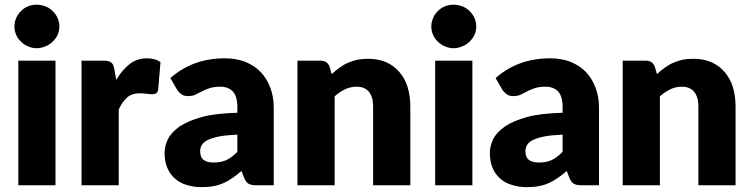

<svg xmlns="http://www.w3.org/2000/svg" viewBox="-20 -771 3128 799"><path d="M56.2 -518.6H210.9V0H56.2ZM219.7 -626Q212.9 -610.8 199.2 -597.7Q186 -584.5 168.9 -578.1Q150.4 -570.3 131.8 -570.3Q114.7 -570.3 96.7 -578.1Q80.6 -584.5 67.4 -597.7Q53.2 -610.8 47.4 -626Q40 -642.1 40 -660.6Q40 -678.7 47.4 -695.8Q53.2 -710.9 67.4 -725.1Q80.6 -738.3 96.7 -744.6Q114.3 -751.5 131.8 -751.5Q150.9 -751.5 168.9 -744.6Q186 -738.3 199.2 -725.1Q212.9 -711.4 219.7 -695.8Q227.1 -679.2 227.1 -660.6Q227.1 -642.1 219.7 -626Z M456.1 -481.9 463.9 -438.5Q488.3 -480.5 519.5 -504.4Q549.8 -528.3 591.3 -528.3Q627 -528.3 647.9 -512.2L638.2 -397.9Q636.2 -387.2 629.9 -382.8Q623.5 -378.9 614.3 -378.9Q607.9 -378.9 603.5 -379.4L590.3 -380.9Q587.9 -380.9 583.3 -381.3Q578.6 -381.8 576.2 -382.3Q571.3 -382.8 562.5 -382.8Q528.3 -382.8 508.8 -365.2Q487.8 -346.2 474.1 -314.9V0H319.3V-518.6H411.1Q423.3 -518.6 430.7 -516.6Q438.5 -514.2 443.4 -510.7Q448.2 -506.3 451.7 -499Q453.1 -494.6 456.1 -481.9Z M967.8 -139.2V-210.9Q919.9 -208.5 891.6 -203.1Q862.8 -197.3 843.8 -188Q827.1 -179.7 819.8 -167.5Q813 -156.2 813 -142.6Q813 -116.2 827.6 -105.5Q841.3 -94.7 870.1 -94.7Q899.9 -94.7 922.4 -105Q942.9 -114.3 967.8 -139.2ZM716.8 -397.9 689 -446.3Q738.3 -488.8 793.5 -508.3Q849.1 -528.3 916 -528.3Q962.9 -528.3 1001 -513.7Q1040 -497.1 1064.9 -471.2Q1090.8 -443.8 1105 -405.8Q1119.1 -367.7 1119.1 -324.2V0H1047.9Q1025.9 0 1015.1 -5.9Q1003.4 -12.2 996.1 -30.8L984.9 -59.6Q963.4 -41 947.3 -30.3Q925.8 -15.6 910.6 -9.3Q889.6 0 869.6 3.4Q847.7 7.8 820.8 7.8Q784.7 7.8 756.3 -1.5Q728 -9.8 707.5 -28.3Q686.5 -46.9 675.8 -73.7Q665 -99.6 665 -134.8Q665 -163.1 678.7 -191.9Q692.4 -219.7 727.5 -244.6Q762.2 -268.1 820.3 -284.2Q876 -299.3 967.8 -301.8V-324.2Q967.8 -370.1 949.2 -390.1Q930.7 -410.2 896 -410.2Q870.1 -410.2 851.1 -403.8Q832.5 -397.5 819.8 -390.6Q801.3 -380.9 793 -377Q780.8 -371.1 761.7 -371.1Q745.6 -371.1 734.9 -378.9Q723.1 -387.7 716.8 -397.9Z M1351.6 -492.7 1360.4 -462.4Q1374.5 -476.1 1391.6 -488.3Q1410.6 -502.4 1426.3 -508.8Q1445.8 -517.6 1465.3 -522Q1486.8 -526.4 1511.7 -526.4Q1553.2 -526.4 1586.9 -512.2Q1619.6 -497.6 1642.1 -471.2Q1665.5 -443.8 1676.3 -408.7Q1687.5 -371.1 1687.5 -329.6V0H1532.7V-329.6Q1532.7 -367.2 1515.1 -389.2Q1497.6 -410.2 1463.4 -410.2Q1439 -410.2 1416 -399.4Q1392.6 -388.2 1372.6 -370.1V0H1217.8V-518.6H1313.5Q1342.8 -518.6 1351.6 -492.7Z M1791 -518.6H1945.8V0H1791ZM1954.6 -626Q1947.8 -610.8 1934.1 -597.7Q1920.9 -584.5 1903.8 -578.1Q1885.3 -570.3 1866.7 -570.3Q1849.6 -570.3 1831.5 -578.1Q1815.4 -584.5 1802.2 -597.7Q1788.1 -610.8 1782.2 -626Q1774.9 -642.1 1774.9 -660.6Q1774.9 -678.7 1782.2 -695.8Q1788.1 -710.9 1802.2 -725.1Q1815.4 -738.3 1831.5 -744.6Q1849.1 -751.5 1866.7 -751.5Q1885.7 -751.5 1903.8 -744.6Q1920.9 -738.3 1934.1 -725.1Q1947.8 -711.4 1954.6 -695.8Q1961.9 -679.2 1961.9 -660.6Q1961.9 -642.1 1954.6 -626Z M2321.3 -139.2V-210.9Q2273.4 -208.5 2245.1 -203.1Q2216.3 -197.3 2197.3 -188Q2180.7 -179.7 2173.3 -167.5Q2166.5 -156.2 2166.5 -142.6Q2166.5 -116.2 2181.2 -105.5Q2194.8 -94.7 2223.6 -94.7Q2253.4 -94.7 2275.9 -105Q2296.4 -114.3 2321.3 -139.2ZM2070.3 -397.9 2042.5 -446.3Q2091.8 -488.8 2147 -508.3Q2202.6 -528.3 2269.5 -528.3Q2316.4 -528.3 2354.5 -513.7Q2393.6 -497.1 2418.5 -471.2Q2444.3 -443.8 2458.5 -405.8Q2472.7 -367.7 2472.7 -324.2V0H2401.4Q2379.4 0 2368.7 -5.9Q2356.9 -12.2 2349.6 -30.8L2338.4 -59.6Q2316.9 -41 2300.8 -30.3Q2279.3 -15.6 2264.2 -9.3Q2243.2 0 2223.1 3.4Q2201.2 7.8 2174.3 7.8Q2138.2 7.8 2109.9 -1.5Q2081.5 -9.8 2061 -28.3Q2040 -46.9 2029.3 -73.7Q2018.6 -99.6 2018.6 -134.8Q2018.6 -163.1 2032.2 -191.9Q2045.9 -219.7 2081.1 -244.6Q2115.7 -268.1 2173.8 -284.2Q2229.5 -299.3 2321.3 -301.8V-324.2Q2321.3 -370.1 2302.7 -390.1Q2284.2 -410.2 2249.5 -410.2Q2223.6 -410.2 2204.6 -403.8Q2186 -397.5 2173.3 -390.6Q2154.8 -380.9 2146.5 -377Q2134.3 -371.1 2115.2 -371.1Q2099.1 -371.1 2088.4 -378.9Q2076.7 -387.7 2070.3 -397.9Z M2705.1 -492.7 2713.9 -462.4Q2728 -476.1 2745.1 -488.3Q2764.2 -502.4 2779.8 -508.8Q2799.3 -517.6 2818.8 -522Q2840.3 -526.4 2865.2 -526.4Q2906.7 -526.4 2940.4 -512.2Q2973.1 -497.6 2995.6 -471.2Q3019 -443.8 3029.8 -408.7Q3041 -371.1 3041 -329.6V0H2886.2V-329.6Q2886.2 -367.2 2868.7 -389.2Q2851.1 -410.2 2816.9 -410.2Q2792.5 -410.2 2769.5 -399.4Q2746.1 -388.2 2726.1 -370.1V0H2571.3V-518.6H2667Q2696.3 -518.6 2705.1 -492.7Z"/></svg>

Font: Lato-ExtraBold
Style: Regular
Weight: 500
Designer: Lukasz Dziedzic with Adam Twardoch and Botio Nikoltchev
Foundry: tyPoland Lukasz Dziedzic
Version: ""